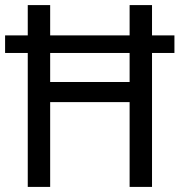

<svg xmlns="http://www.w3.org/2000/svg" viewBox="-21 -734 706 754"><path d="M88 0H176V-333H488V0H576V-526H664V-595H576V-714H488V-595H176V-714H88V-595H-1V-526H88ZM176 -412V-526H488V-412Z"/></svg>

Font: Noto Sans Lao SemiCondensed
Style: Regular
Weight: 400
Width: 4
Designer: Monotype Design Team
Foundry: Monotype Imaging Inc.
Version: Version 2.003